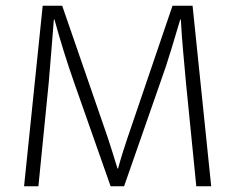

<svg xmlns="http://www.w3.org/2000/svg" viewBox="-20 -650 821 670"><path d="M129 -630H197L357 -167Q363 -149 372.5 -118.5Q382 -88 390 -62H392Q399 -88 408.5 -118.5Q418 -149 424 -166L582 -630H652L717 0H665L629 -361Q624 -417 619 -471.5Q614 -526 611 -582H609Q595 -535 577 -475.5Q559 -416 539 -361L413 0H366L239 -361Q201 -469 170 -582H168Q164 -535 159.5 -476Q155 -417 150 -361L114 0H64Z"/></svg>

Font: Mukta ExtraLight
Style: Regular
Weight: 275
Designer: Girish Dalvi and Yashodeep Gholap
Foundry: Ek Type
Version: Version 2.538;PS 1.002;hotconv 16.6.51;makeotf.lib2.5.65220;